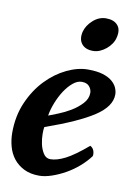

<svg xmlns="http://www.w3.org/2000/svg" viewBox="-93 -708 538 771"><g transform="rotate(10 175.5 -322.5)"><path d="M108 -184Q106 -176 106 -156Q106 -136 110.5 -115Q115 -94 125.5 -77.5Q136 -61 154 -61Q180 -61 214.5 -78.5Q249 -96 303 -142Q314 -136 318 -125Q322 -114 320 -103Q303 -80 279 -59Q255 -38 227.5 -22.5Q200 -7 172 2.5Q144 12 121 12Q85 12 59 -1Q33 -14 16.5 -35Q0 -56 -7.5 -83.5Q-15 -111 -15 -140Q-15 -208 9.5 -264Q34 -320 72 -359.5Q110 -399 155 -420.5Q200 -442 241 -442Q278 -442 302 -434.5Q326 -427 340 -415Q354 -403 360 -389Q366 -375 366 -362Q366 -313 302.5 -271.5Q239 -230 108 -184ZM225 -389Q207 -389 189 -374Q171 -359 156 -336Q141 -313 130 -285Q119 -257 115 -232Q128 -237 153.5 -247Q179 -257 204 -272Q229 -287 247.5 -307Q266 -327 266 -351Q266 -365 256 -377Q246 -389 225 -389ZM193 -587Q200 -614 224 -635.5Q248 -657 277 -657Q309 -657 324.5 -639Q340 -621 332 -589Q329 -575 320.5 -562.5Q312 -550 300.5 -540.5Q289 -531 275.5 -525Q262 -519 247 -519Q216 -519 201 -537.5Q186 -556 193 -587Z"/></g></svg>

Font: Lusitana
Style: Bold Italic
Weight: 700
Designer: Ana Paula Megda
Foundry: Ana Paula Megda
Version: Version 1.000; ttfautohint (v1.1) -l 8 -r 50 -G 200 -x 14 -D